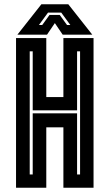

<svg xmlns="http://www.w3.org/2000/svg" viewBox="-20 -878 512 898"><path d="M55 0V-700H196.5V-424H276.5V-700H417.5V0H276.5V-282.5H196.5V0ZM119 -62H133V-348H340.5V-62H354.5V-638H340.5V-362H133V-638H119ZM173.5 -858H299.5L411.5 -716H273L236.5 -770L200 -716H61.5ZM204.5 -819 162 -761H177.5L211.5 -808H259.5L293.5 -761H309L266.5 -819Z"/></svg>

Font: Tourney Condensed Regular
Style: Bold
Weight: 700
Width: 3
Designer: Tyler Finck
Foundry: Etcetera Type Co
Version: Version 1.010; ttfautohint (v1.8.3)